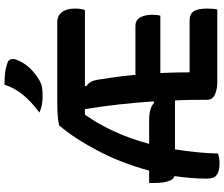

<svg xmlns="http://www.w3.org/2000/svg" viewBox="-90 -880 981 840"><g transform="rotate(-90 400.0 -460.5)"><path d="M148 3Q130 10 105 10Q71 10 54.5 -2Q38 -14 38 -44Q38 -80 41 -116Q44 -152 49 -187Q19 -196 19 -278V-298H73Q106 -420 160 -522.5Q214 -625 271 -692Q295 -697 319.5 -698.5Q344 -700 382 -700H723Q751 -700 766.5 -679.5Q782 -659 782 -622Q782 -610 780.5 -598.5Q779 -587 775 -579H444L442 -573Q457 -563 463.5 -549Q470 -535 474 -500Q480 -464 484.5 -428.5Q489 -393 492 -358H705Q733 -358 744 -336Q755 -314 755 -285Q755 -275 754 -265.5Q753 -256 751 -249H500Q503 -187 503 -121H731Q758 -121 770 -103Q782 -85 782 -44Q782 -31 781 -19.5Q780 -8 778 0H458Q430 0 406.5 -10Q383 -20 383 -44Q383 -78 382.5 -113.5Q382 -149 380 -185H166Q159 -141 154 -94Q149 -47 148 3ZM294 -298Q347 -298 370 -276L376 -278Q371 -354 362.5 -430Q354 -506 342 -579H318Q278 -523 245.5 -453Q213 -383 190 -298ZM449 -931Q481 -931 503 -928Q525 -925 544 -918Q557 -914 560 -903Q563 -892 558 -878Q545 -845 522.5 -821Q500 -797 468 -778Q452 -769 436.5 -766.5Q421 -764 399 -764Q380 -764 362.5 -767Q345 -770 327 -778Q374 -813 404 -849Q434 -885 449 -931Z"/></g></svg>

Font: Recursive Sn Csl St SmB
Style: Regular
Weight: 600
Version: Version 1.079;hotconv 1.0.112;makeotfexe 2.5.65598; ttfautoh